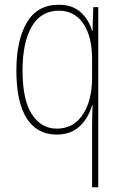

<svg xmlns="http://www.w3.org/2000/svg" viewBox="-20 -557 510 809"><path d="M368 -22Q368 -37 368.5 -64Q369 -91 370 -114H368Q353 -60 316 -25Q279 10 219 10Q136 10 92.5 -58.5Q49 -127 49 -260Q49 -387 93 -462Q137 -537 228 -537Q286 -537 321 -504.5Q356 -472 368 -426H370L373 -527H394V232H368ZM219 -15Q290 -15 329 -74.5Q368 -134 368 -229V-309Q368 -403 331 -457.5Q294 -512 228 -512Q153 -512 114 -445.5Q75 -379 75 -260Q75 -135 114.5 -75Q154 -15 219 -15Z"/></svg>

Font: Noto Sans Gurmukhi UI Condensed Thin
Style: Regular
Weight: 100
Width: 3
Designer: Jelle Bosma - Monotype Design Team
Foundry: Monotype Imaging Inc.
Version: Version 2.004; ttfautohint (v1.8.4.7-5d5b)